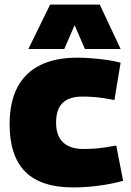

<svg xmlns="http://www.w3.org/2000/svg" viewBox="-20 -809 573 839"><path d="M22 -266Q22 -362 55.5 -426.5Q89 -491 155 -524Q221 -557 317 -557Q351 -557 385.5 -554Q420 -551 451 -546.5Q482 -542 507 -535L480 -372Q455 -377 431 -380.5Q407 -384 384 -385.5Q361 -387 339 -387Q301 -387 275.5 -374.5Q250 -362 237.5 -337Q225 -312 225 -273Q225 -234 239 -208.5Q253 -183 279.5 -170.5Q306 -158 344 -158Q368 -158 390.5 -159.5Q413 -161 437 -164.5Q461 -168 488 -173L518 -19Q473 -6 414.5 2Q356 10 300 10Q159 10 90.5 -58.5Q22 -127 22 -266ZM104 -595 199 -789H416L507 -595H351L306 -699L261 -595Z"/></svg>

Font: Georama ExtraBold
Style: Regular
Weight: 800
Designer: Jean-Baptiste Levee
Foundry: Production Type
Version: Version 1.001